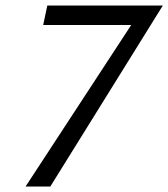

<svg xmlns="http://www.w3.org/2000/svg" viewBox="-20 -678 612 698"><path d="M73 0 472 -610 508 -587H137L152 -658H572L163 0Z"/></svg>

Font: Ysabeau Infant Medium
Style: Italic
Weight: 500
Italic angle: -12°
Designer: Christian Thalmann (Catharsis Fonts)
Version: Version 2.001;gftools[0.9.30]; featfreeze: ss01,ss02,lnum